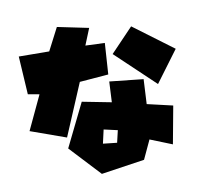

<svg xmlns="http://www.w3.org/2000/svg" viewBox="-69 -654 793 734"><g transform="rotate(-10 327.5 -286.5)"><path d="M305 -161 293 -108 347 -102 358 -149ZM159 -113 241 -280 354 -258 358 -338 489 -324 484 -228 583 -205 556 -59 471 -93 437 -20 269 5ZM389 -439 540 -296 630 -417 477 -531ZM197 -578 152 -491 34 -492 43 -344 87 -336 25 -204 162 -155 247 -356 359 -365 367 -486 292 -489 318 -553Z"/></g></svg>

Font: Super Mario
Style: Regular
Weight: 400
Version: Version 1.0